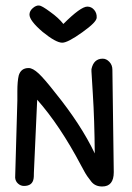

<svg xmlns="http://www.w3.org/2000/svg" viewBox="-20 -674 480 697"><path d="M210 -587Q193 -609 162 -631Q131 -654 122 -654Q111 -655 99 -644.5Q87 -634 87 -621Q87 -599 135 -558Q183 -519 206 -519Q226 -519 279 -557Q331 -594 331 -610Q332 -626 322 -638Q312 -650 297 -650Q273 -650 210 -587ZM274 -74Q277 -69 286 -52Q295 -35 312 -14Q326 3 351 3Q393 3 393 -49L388 -421Q388 -438 377 -449.5Q366 -461 353 -461Q320 -461 312 -423V-415L317 -333Q323 -240 324 -117Q274 -222 180 -338Q141 -388 120 -407.5Q99 -427 84 -427Q56 -427 48 -400Q43 -379 43 -342V-309L35 -29Q36 -16 45.5 -7.5Q55 1 67 1Q98 1 102 -26Q103 -30 103 -47L104 -69L115 -312Q198 -218 274 -74Z"/></svg>

Font: Patrick Hand SC
Style: Regular
Weight: 400
Designer: Patrick Wagesreiter
Foundry: Patrick Wagesreiter
Version: Version 2.001; ttfautohint (v1.8.2)